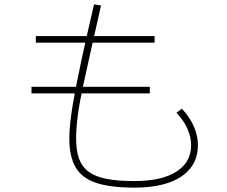

<svg xmlns="http://www.w3.org/2000/svg" viewBox="-20 -815 1040 878"><path d="M787 -299 811 -318Q833 -296 850 -268Q867 -240 876 -210.5Q885 -181 885 -151Q885 -89 850.5 -45.5Q816 -2 751 20.5Q686 43 594 43Q486 43 420.5 21.5Q355 0 326 -49.5Q297 -99 297 -182Q297 -245 313.5 -341Q330 -437 355.5 -554Q381 -671 410 -795L442 -790Q393 -574 360.5 -424.5Q328 -275 328 -182Q328 -127 341.5 -89.5Q355 -52 385.5 -29.5Q416 -7 467.5 3Q519 13 594 13Q719 13 786.5 -30Q854 -73 854 -151Q854 -189 836.5 -227.5Q819 -266 787 -299ZM687 -650V-620H144V-650ZM665 -418V-388H124V-418Z"/></svg>

Font: Murecho Thin ExtraLight
Style: Regular
Weight: 250
Version: Version 1.010